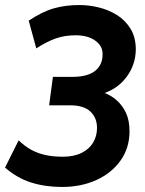

<svg xmlns="http://www.w3.org/2000/svg" viewBox="-26 -732 577 762"><path d="M220 10Q154 10 98 -7.5Q42 -25 -6 -67L48 -175Q73 -151 99 -137Q125 -123 155.5 -116.5Q186 -110 223 -110Q267 -110 297.5 -125Q328 -140 343.5 -166Q359 -192 359 -224Q359 -265 332.5 -289.5Q306 -314 253 -314H169L184 -427H262Q323 -427 353 -452Q383 -477 381 -521Q380 -551 351 -571.5Q322 -592 274 -592Q231 -592 195.5 -579.5Q160 -567 118 -540L88 -650Q142 -686 188 -699Q234 -712 289 -712Q327 -712 366 -702.5Q405 -693 438 -672.5Q471 -652 492 -618Q513 -584 513 -535Q512 -476 478 -429Q444 -382 389 -363Q414 -354 436.5 -334.5Q459 -315 473.5 -285Q488 -255 488 -211Q488 -145 452.5 -95Q417 -45 356.5 -17.5Q296 10 220 10Z"/></svg>

Font: Finlandica SemiBold
Style: Italic
Weight: 600
Italic angle: -8°
Designer: Niklas Ekholm, Juho Hiilivirta, Jaakko Suomalainen
Foundry: Helsinki Type Studio
Version: Version 1.063